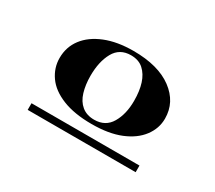

<svg xmlns="http://www.w3.org/2000/svg" viewBox="-72 -855 645 576"><g transform="rotate(30 251.0 -567.0)"><path d="M251 -470Q191 -470 150 -486.5Q109 -503 89 -531.5Q69 -560 69 -594Q69 -632 91 -661Q113 -690 154 -706.5Q195 -723 251 -723Q337 -723 385.5 -687Q434 -651 434 -594Q434 -560 412.5 -531.5Q391 -503 350.5 -486.5Q310 -470 251 -470ZM64 -411V-434H438V-411ZM251 -485Q290 -485 308.5 -516.5Q327 -548 327 -594Q327 -628 319 -653Q311 -678 294.5 -693Q278 -708 251 -708Q212 -708 194 -675.5Q176 -643 176 -594Q176 -563 183.5 -538Q191 -513 208 -499Q225 -485 251 -485Z"/></g></svg>

Font: Kalnia SemiExpanded Medium
Style: Regular
Weight: 500
Width: 6
Designer: Frida Medrano
Foundry: Frida Medrano
Version: Version 1.105